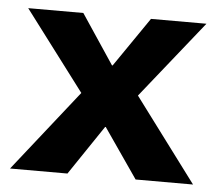

<svg xmlns="http://www.w3.org/2000/svg" viewBox="-41 -521 635 566"><g transform="rotate(5 276.0 -238.0)"><path d="M198.2 -240.2 20.5 -475.6H183.6L281.2 -329.1H283.2L383.8 -475.6H547.9L365.2 -247.1L549.8 0H379.9L278.8 -146.5H276.9L178.2 0H8.3Z"/></g></svg>

Font: DavidDev Light
Style: Regular
Weight: 300
Designer: David.dev
Foundry: David.dev
Version: Version 1.001;FEAKit 1.0